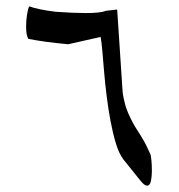

<svg xmlns="http://www.w3.org/2000/svg" viewBox="-20 -609 563 603"><path d="M194 -470Q118 -477 69 -487Q62 -498 62 -526Q62 -545 65 -564Q68 -583 72 -589Q99 -579 155 -572Q212 -568 249 -568Q297 -568 312 -575L348 -579L365 -322Q367 -302 373.5 -279Q380 -256 397 -224Q404 -211 409 -203.5Q414 -196 420 -186.5Q426 -177 433.5 -163.5Q441 -150 452 -125Q454 -122 455.5 -106Q457 -90 457 -72Q457 -55 454 -40.5Q451 -26 442 -26Q433 -26 420 -43L367 -109Q353 -128 343.5 -160Q334 -192 327 -229.5Q320 -267 315 -307Q310 -347 307 -383Q304 -419 301.5 -448Q299 -477 296 -493Z"/></svg>

Font: New Athena Unicode
Style: Regular
Weight: 400
Designer: J. Rusten 1997; rev. by R. Hancock 2001, 2002, rev. by D. Mastronarde 2002-2021
Foundry: GreekKeys New Athena Unicode
Version: Version 5.008